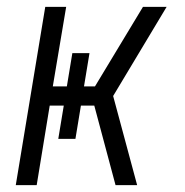

<svg xmlns="http://www.w3.org/2000/svg" viewBox="-20 -540 540 560"><path d="M26 0 112 -520H173L134 -288H175L191 -385H241L225 -288H257L397 -520H466L310 -260L380 0H317L255 -232H216L200 -135H150L166 -232H125L87 0Z"/></svg>

Font: Iosevka Curly Light
Style: Italic
Weight: 300
Italic angle: -9°
Monospace: yes
Designer: Belleve Invis
Foundry: Belleve Invis
Version: Version 22.1.2; ttfautohint (v1.8.4)